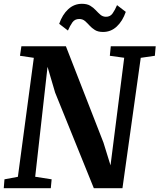

<svg xmlns="http://www.w3.org/2000/svg" viewBox="-20 -985 835 1005"><path d="M-0.3 0 3.4 -46.4 73.6 -59.5 157 -682.3 84.6 -693 92 -743H324.9L521.6 -238.5L558.5 -119.4L630.1 -682.6L554.9 -693L559.9 -743H795L790.6 -693L716.7 -682.3L621 0H471.1L268.5 -500.5L228.8 -635.3L164.2 -59.8L250.3 -46.4L245.9 0ZM519.6 -817.7Q493.1 -817.7 476.7 -828Q460.3 -838.3 448.4 -851.6Q436.4 -865 424.4 -875.3Q412.3 -885.6 394.6 -885.6Q371.4 -885.6 358.9 -867.9Q346.4 -850.1 335.6 -825.1L289.8 -860.3Q306.4 -908.4 337.1 -936.8Q367.9 -965.1 408.9 -965.1Q435.7 -965.1 452.4 -955Q469.2 -944.8 481.4 -931.5Q493.6 -918.2 505.6 -907.9Q517.6 -897.5 534.3 -897.2Q556.8 -896.8 569.4 -914.9Q582.1 -933 592.6 -958.1L638.4 -922.9Q621.8 -874.7 591.2 -846.2Q560.6 -817.7 519.6 -817.7Z"/></svg>

Font: Merriweather Light
Style: Italic
Weight: 300
Italic angle: -7.8°
Designer: Eben Sorkin
Foundry: Eben Sorkin
Version: Version 2.101